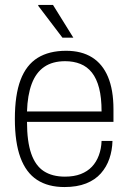

<svg xmlns="http://www.w3.org/2000/svg" viewBox="-20 -743 518 775"><path d="M240 12Q174 12 129.5 -17Q85 -46 62.5 -107Q40 -168 40 -263Q40 -360 63 -420.5Q86 -481 132 -509.5Q178 -538 247 -538Q309 -538 351.5 -511.5Q394 -485 416 -432.5Q438 -380 438 -302V-251H89Q89 -172 106 -123Q123 -74 157 -52Q191 -30 242 -30Q279 -30 306 -40.5Q333 -51 351 -70Q369 -89 379 -116Q389 -143 390 -174H434Q433 -136 421.5 -102.5Q410 -69 387 -43Q364 -17 327.5 -2.5Q291 12 240 12ZM89 -293H390Q390 -349 380 -387.5Q370 -426 351 -450Q332 -474 304.5 -485Q277 -496 243 -496Q192 -496 158.5 -473Q125 -450 108 -404.5Q91 -359 89 -293ZM276 -591H232L134 -720L135 -723H194Z"/></svg>

Font: Archivo SemiCondensed Thin
Style: Regular
Weight: 250
Width: 4
Designer: Hector Gatti
Foundry: Omnibus-Type
Version: Version 2.001